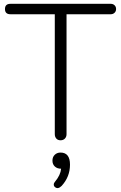

<svg xmlns="http://www.w3.org/2000/svg" viewBox="-20 -725 630 999"><path d="M34.2 -705.1H556.2Q568.4 -705.1 576.2 -697.5Q584 -689.9 584 -678Q584 -666 575.9 -658.4Q567.9 -650.9 556.2 -650.9H326.2V-26.9Q326.2 -12.7 317.6 -3.9Q309.1 4.9 294.9 4.9Q280.8 4.9 272.9 -4.2Q265.1 -13.2 265.1 -26.9V-650.9H34.2Q5.9 -650.9 5.9 -678Q5.9 -705.1 34.2 -705.1ZM294.9 68.8Q344.2 68.8 344.2 131.8Q344.2 194.8 300.8 242.2Q281.2 261.7 265.6 248Q259.8 243.2 259.8 235.1Q259.8 227.1 267.1 219.2Q294.9 186 297.9 152.8Q277.8 152.8 265.4 141.4Q252.9 129.9 252.9 110.8Q252.9 91.8 264.9 80.3Q276.9 68.8 294.9 68.8Z"/></svg>

Font: Nunito-Light
Style: Regular
Weight: 300
Designer: Vernon Adams
Foundry: newtypography
Version: Version 3.000